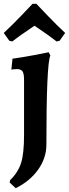

<svg xmlns="http://www.w3.org/2000/svg" viewBox="-44 -750 364 1014"><path d="M83 -36V-329Q83 -361 75 -373Q67 -385 46 -385Q35 -385 27 -384Q19 -383 16 -382L22 -440Q73 -447 134 -458.5Q195 -470 213 -474L222 -457Q201 -412 201 14Q201 84 158 145Q115 206 39 244L7 214L9 202Q52 160 67.5 110Q83 60 83 -36ZM128 -730H148Q162 -715 208.5 -666.5Q255 -618 300 -576L271 -535L255 -531Q214 -563 159 -600L138 -614Q60 -562 21 -531L5 -535L-24 -576Q21 -618 67.5 -666.5Q114 -715 128 -730Z"/></svg>

Font: Sahitya
Style: Bold
Weight: 700
Designer: Juan Pablo del Peral
Foundry: Juan Pablo del Peral (http://www.huertatipografica.com)
Version: Version 1.001;PS 001.000;hotconv 1.0.70;makeotf.lib2.5.58329